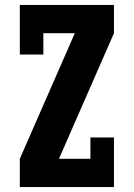

<svg xmlns="http://www.w3.org/2000/svg" viewBox="-20 -755 540 775"><path d="M60 0V-114L282 -621H155V-535H60V-735H440V-621L218 -114H345V-200H440V0Z"/></svg>

Font: Iosevka Slab Heavy
Style: Regular
Weight: 900
Monospace: yes
Designer: Belleve Invis
Foundry: Belleve Invis
Version: Version 11.1.0; ttfautohint (v1.8.3)